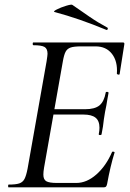

<svg xmlns="http://www.w3.org/2000/svg" viewBox="-20 -808 559 828"><path d="M17 -12Q48 -12 63 -17Q78 -22 85.5 -36Q93 -50 99 -81L181 -544Q185 -570 185 -576Q185 -598 172 -605.5Q159 -613 124 -613Q121 -613 121 -619Q121 -625 124 -625H510Q518 -625 516 -616L496 -489Q496 -486 491 -486Q489 -486 486.5 -487.5Q484 -489 484 -490Q488 -543 463 -575.5Q438 -608 392 -608H330Q299 -608 284.5 -603Q270 -598 263 -585Q256 -572 251 -543L170 -85Q167 -67 167 -55Q167 -34 179.5 -26.5Q192 -19 226 -19H309Q354 -19 395.5 -55.5Q437 -92 463 -152Q464 -155 469.5 -154Q475 -153 474 -150Q456 -92 442 -15Q440 -6 437 -3Q434 0 426 0H17Q15 0 15 -6Q15 -12 17 -12ZM406 -230Q409 -245 409 -257Q409 -287 392 -300.5Q375 -314 340 -314H178L182 -337H347Q389 -337 409 -353.5Q429 -370 436 -409Q436 -412 442 -412Q444 -412 446.5 -410.5Q449 -409 448 -407Q445 -389 442.5 -376.5Q440 -364 439 -355L433 -325L428 -294Q425 -263 418 -229Q417 -225 411 -225.5Q405 -226 406 -230ZM216 -756Q207 -758 224.5 -767Q242 -776 265 -783Q288 -790 292 -787L321 -767Q328 -762 365 -736.5Q402 -711 443 -689Q445 -688 445 -685Q445 -682 443 -680Q441 -678 439 -679Q321 -728 216 -756Z"/></svg>

Font: Cormorant Infant Medium
Style: Italic
Weight: 500
Italic angle: -10°
Designer: Christian Thalmann (Catharsis Fonts)
Foundry: Catharsis Fonts
Version: Version 4.000